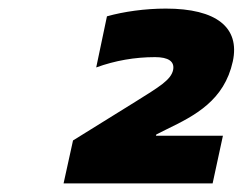

<svg xmlns="http://www.w3.org/2000/svg" viewBox="-20 -716 565 447"><path d="M499 -400H343L344 -403L368 -415C434 -447 502 -482 522 -573C539 -652 484 -696 366 -696C318 -696 268 -689 229 -678L204 -559C248 -575 294 -583 341 -583C372 -583 387 -573 383 -553C378 -530 351 -514 295 -479L150 -389L128 -289H475Z"/></svg>

Font: LT Wave Text Black Italic
Style: Regular
Weight: 900
Designer: Daniel Lyons
Version: Version 2.5 (Glyphs App)